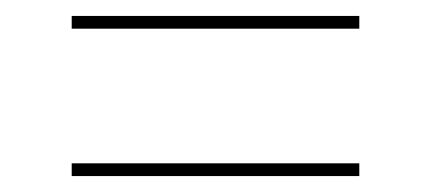

<svg xmlns="http://www.w3.org/2000/svg" viewBox="-20 -414 540 241"><path d="M70 -378V-394H431V-378ZM70 -193V-209H431V-193Z"/></svg>

Font: DM Sans 10pt Thin
Style: Regular
Weight: 250
Version: Version 4.004;gftools[0.9.30]